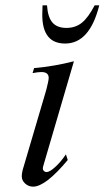

<svg xmlns="http://www.w3.org/2000/svg" viewBox="-20 -679 389 714"><path d="M225.1 -105 231.9 -84Q149.4 15.1 103 15.1Q86.4 15.1 73.7 3.7Q61 -7.8 61 -22.9Q61 -38.1 67.9 -59.1L151.9 -344.2Q161.1 -379.4 161.1 -389.2Q161.1 -411.1 133.8 -411.1Q122.6 -411.1 101.1 -407.2L106.9 -425.8Q180.7 -432.1 254.9 -451.2L142.1 -65.9Q139.2 -57.1 139.2 -51.8Q139.2 -46.9 143.3 -43Q147.5 -39.1 152.8 -39.1Q164.6 -39.1 185.3 -57.9Q206.1 -76.7 225.1 -105ZM138.2 -659.2H154.8Q157.7 -615.2 175 -595.2Q192.4 -575.2 227.1 -575.2Q260.3 -575.2 284.2 -594.2Q308.1 -613.3 332 -659.2H349.1Q313.5 -517.1 222.2 -517.1Q137.2 -517.1 137.2 -624Q137.2 -642.1 138.2 -659.2Z"/></svg>

Font: Accordance
Style: Italic
Weight: 400
Italic angle: -11°
Version: Version 1.2 (build January 31, 2020) Miklal Software Solutio